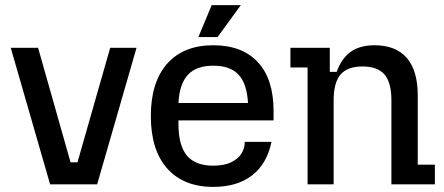

<svg xmlns="http://www.w3.org/2000/svg" viewBox="-20 -721 1738 751"><path d="M22 -534H129L256 -86H283L411 -534H514L360 0H176Z M570 -267Q570 -400 634 -472Q698 -544 814 -544Q927 -544 988.5 -478Q1050 -412 1050 -287V-250H678V-237Q678 -152 711 -112.5Q744 -73 814 -73Q857 -73 884.5 -86.5Q912 -100 924.5 -120.5Q937 -141 937 -161V-166H1042Q1024 -80 966 -35Q908 10 814 10Q698 10 634 -62Q570 -134 570 -267ZM950 -318Q946 -393 913.5 -428.5Q881 -464 814 -464Q748 -464 715 -428.5Q682 -393 678 -318ZM808 -701H922L831 -576H756Z M1183 -457H1116V-534H1270V-440H1297Q1316 -493 1352 -518.5Q1388 -544 1445 -544Q1528 -544 1571 -494.5Q1614 -445 1614 -348V-77H1681V0H1511V-328Q1511 -398 1484 -429.5Q1457 -461 1398 -461Q1339 -461 1312 -429.5Q1285 -398 1285 -328V0H1183Z"/></svg>

Font: Mozilla Headline BETA
Style: Regular
Weight: 400
Designer: Studio DRAMA
Foundry: Studio DRAMA
Version: Version 0.100